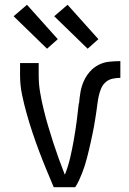

<svg xmlns="http://www.w3.org/2000/svg" viewBox="-20 -784 540 804"><path d="M295 0H205Q189 -38 173.5 -75.5Q158 -113 143.5 -151.5Q129 -190 116 -229Q103 -268 92 -307Q81 -346 72.5 -386.5Q64 -427 64 -468V-520H142V-468Q142 -432 148 -397Q154 -362 162.5 -327Q171 -292 181 -258Q191 -224 202 -190Q213 -156 225 -122.5Q237 -89 250 -56L252 -53Q266 -89 274.5 -126Q283 -163 289.5 -200.5Q296 -238 301 -275.5Q306 -313 310 -351H311Q313 -375 317 -398.5Q321 -422 330.5 -443.5Q340 -465 355.5 -483Q371 -501 392 -512Q413 -523 437 -525.5Q461 -528 484 -528V-458Q468 -458 451.5 -454.5Q435 -451 422.5 -440Q410 -429 403.5 -413.5Q397 -398 393.5 -382Q390 -366 388 -349.5Q386 -333 383.5 -316.5Q381 -300 378.5 -284Q376 -268 373 -251.5Q370 -235 366.5 -219Q363 -203 359.5 -186.5Q356 -170 352 -154Q348 -138 344 -122Q340 -106 335 -90.5Q330 -75 324 -59.5Q318 -44 311 -29Q304 -14 295 0ZM347 -580 207 -716 263 -764 392 -620ZM177 -580 37 -716 93 -764 222 -620Z"/></svg>

Font: Iosevka Term Curly
Style: Regular
Weight: 400
Designer: Belleve Invis
Foundry: Belleve Invis
Version: Version 32.3.0